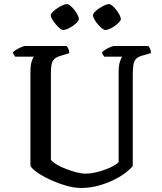

<svg xmlns="http://www.w3.org/2000/svg" viewBox="-20 -932 804 952"><path d="M381.7 0Q346.5 0 304.4 -12.5Q262.2 -25.1 223.5 -43.5Q184.9 -62 159.1 -80.8Q133.3 -99.6 130.8 -112.9V-572.3Q130.8 -608.9 137.1 -627.9Q143.4 -647 148.1 -651H55.7Q52.7 -655.3 49 -659.8Q45.4 -664.3 44.4 -672.8Q49.9 -679.4 62 -686.4Q74 -693.5 86.5 -698.7Q99.1 -704 104.6 -704H309.7Q314.5 -699.2 318.9 -690.5Q323.3 -681.8 323.5 -668.5L281.1 -655.5Q260.2 -649.5 249.7 -639.5Q239.1 -629.5 235.7 -612.9Q232.4 -596.3 232.4 -569.3V-139.9Q241.8 -127.1 263.3 -114.9Q284.8 -102.7 310.8 -93Q336.8 -83.2 361.3 -77.1Q385.8 -71 401.5 -71Q431.4 -71 465.8 -80Q500.2 -89 528.6 -102.4Q557 -115.8 568.2 -128.1V-572.3Q568.2 -608.3 575.2 -627.8Q582.1 -647.3 586.3 -651H497.2Q493.4 -654.7 490.1 -659.9Q486.9 -665 486.1 -672.8Q491.6 -679.4 503.4 -686.5Q515.2 -693.7 527.6 -698.8Q540 -704 545.6 -704H715.1Q719.7 -699.5 724.1 -690.4Q728.5 -681.4 728.5 -668.5L685.3 -656.3Q666 -651 655.9 -641.4Q645.9 -631.8 642.1 -613.5Q638.3 -595.3 638.3 -562.4V-109.6Q628.4 -95.4 604 -76.4Q579.5 -57.5 544.5 -40.2Q509.5 -22.9 467.8 -11.4Q426.1 0 381.7 0ZM502.8 -783.3Q496 -783.3 485.6 -791.5Q475.1 -799.6 464.7 -812Q454.2 -824.3 447.6 -836.2Q441 -848 441 -855.6Q441 -863.2 450 -872.8Q459 -882.3 472.7 -891.2Q486.5 -900.2 499.4 -906Q512.4 -911.7 520.1 -911.7Q527.7 -911.7 537.7 -903.2Q547.7 -894.6 557.2 -882.2Q566.8 -869.8 572.9 -857.5Q579.1 -845.1 579.1 -837.5Q579.1 -830.8 570.6 -821.8Q562 -812.7 549.6 -803.8Q537.2 -794.9 524.4 -789.1Q511.5 -783.3 502.8 -783.3ZM293.6 -783.3Q287 -783.3 276.6 -791.4Q266.2 -799.4 256.2 -811.8Q246.2 -824.1 239 -836Q231.8 -847.9 231.8 -855.6Q231.8 -863.2 241.2 -872.8Q250.7 -882.3 264.1 -891.2Q277.5 -900.2 290.9 -906Q304.2 -911.7 311.9 -911.7Q319.5 -911.7 329.2 -903.6Q338.8 -895.4 348.6 -883.1Q358.5 -870.8 364.7 -858.3Q371 -845.9 371 -837.6Q371 -830.9 362.5 -821.8Q353.9 -812.7 341.5 -803.8Q329 -794.9 315.7 -789.1Q302.4 -783.3 293.6 -783.3Z"/></svg>

Font: Texturina Medium
Style: Regular
Weight: 500
Designer: Guillermo Torres Carreño
Foundry: Omnibus-Type
Version: Version 1.003